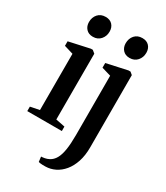

<svg xmlns="http://www.w3.org/2000/svg" viewBox="-238 -850 1032 1191"><g transform="rotate(30 278.0 -254.5)"><path d="M24.5 0V-32L89.5 -45V-448L24.5 -467.5V-500L173 -532.5H186.5L206.5 -516V-45L272 -32V0ZM145 -602.5Q114.5 -602.5 97 -621.8Q79.5 -641 79.5 -670.5Q79.5 -704 99.5 -726.8Q119.5 -749.5 154 -749.5H155Q185.5 -749.5 203 -730.8Q220.5 -712 220.5 -682Q220.5 -649 200.2 -625.8Q180 -602.5 146 -602.5ZM293.5 241.5Q283.5 242 273.2 241.5Q263 241 255 240Q247 239 244 237.5L239.5 201.5Q248 201.5 264 198.8Q280 196 295 188Q318 176 332.5 150.5Q347 125 353.8 82.5Q360.5 40 360.5 -23.5L360 -447L294 -466.5V-500L442.5 -532.5H456.5L474.5 -517.5L475 0Q475 58 460.2 102.8Q445.5 147.5 420 178.2Q394.5 209 361.8 225Q329 241 293.5 241.5ZM408 -602.5Q377.5 -602.5 360 -621.8Q342.5 -641 342.5 -670.5Q342.5 -704 362.5 -726.8Q382.5 -749.5 417 -749.5H418Q448.5 -749.5 466 -730.8Q483.5 -712 483.5 -682Q483.5 -649 463.2 -625.8Q443 -602.5 409 -602.5Z"/></g></svg>

Font: Merriweather 96pt SemiBold
Style: Regular
Weight: 600
Version: Version 2.100